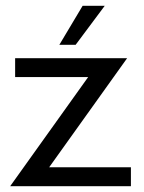

<svg xmlns="http://www.w3.org/2000/svg" viewBox="-20 -640 495 660"><path d="M283 -375H32V-440H417L149 -65H430V0H15ZM264 -620H340L240 -486H184Z"/></svg>

Font: Teachers[wght]
Style: Regular
Weight: 400
Designer: Alfredo Marco Pradil & Chank Diesel
Version: Version 1.000;Glyphs 3.1.2 (3151)